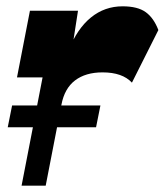

<svg xmlns="http://www.w3.org/2000/svg" viewBox="-20 -588 521 608"><path d="M4.5 -185 18.3 -254H298L284.2 -185ZM48.3 0 114.8 -342.8H33.8L74.8 -554H227L204.5 -408.7L196.5 -427.5Q224.5 -497.5 268 -532.7Q311.5 -568 368.2 -568Q416 -568 441.5 -549.5Q467 -531 481.5 -492.8L397.8 -326.3Q367.5 -358.8 304.8 -358.8Q251 -358.8 217.6 -333.3Q184.2 -307.8 174.5 -256.3L124.7 0Z"/></svg>

Font: Savate ExtraLight
Style: Italic
Weight: 200
Italic angle: -11°
Designer: Max Esnée
Foundry: Plomb Type
Version: Version 2.000